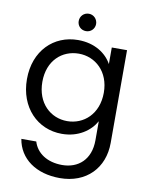

<svg xmlns="http://www.w3.org/2000/svg" viewBox="-104 -796 884 1141"><g transform="rotate(10 338.0 -226.0)"><path d="M507 -275C507 -146 421 -71 321 -71C221 -71 136 -147 136 -276C136 -405 221 -478 321 -478C421 -478 507 -402 507 -275ZM43 -276C43 -105 156 9 303 9C403 9 474 -43 507 -103V12C507 129 434 191 337 191C246 191 182 147 162 80H72C91 197 193 270 337 270C497 270 599 163 599 12V-548H507V-448C474 -508 404 -557 303 -557C156 -557 43 -447 43 -276ZM339 -617C368 -617 391 -640 391 -669C391 -698 368 -722 339 -722C308 -722 286 -698 286 -669C286 -640 308 -617 339 -617Z"/></g></svg>

Font: Matrixport Regular
Style: Regular
Weight: 400
Designer: Ninad Kale (Devanagari), Jonny Pinhorn (Latin)
Foundry: Indian Type Foundry
Version: Version 3.200;PS 1.000;hotconv 16.6.54;makeotf.lib2.5.65590